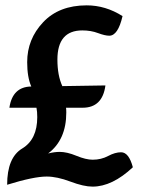

<svg xmlns="http://www.w3.org/2000/svg" viewBox="-20 -674 522 707"><path d="M320.8 13.2Q288.1 13.2 239 -5.4Q189.9 -23.9 151.9 -23.9Q104 -23.9 6.3 6.3Q6.3 -93.8 61.8 -127.2Q117.2 -160.6 117.2 -242.7Q117.2 -263.2 114.3 -277.3H14.6Q25.9 -354.5 95.2 -355.5Q80.1 -389.6 80.1 -445.3Q80.1 -529.8 138.7 -592Q197.3 -654.3 299.3 -654.3Q368.7 -654.3 431.2 -614.7Q414.6 -542.5 382.3 -542.5Q366.7 -542.5 340.8 -552.2Q314.9 -562 283.2 -562Q191.4 -562 191.4 -454.6Q191.4 -396.5 209.5 -356.9L368.2 -359.4Q357.4 -277.3 284.2 -277.3H223.1Q224.1 -272 224.1 -259.8Q224.1 -159.2 157.2 -108.9Q180.7 -114.7 199.7 -114.7Q226.6 -114.7 261.5 -100.3Q296.4 -85.9 321.3 -85.9Q352.5 -85.9 378.2 -99.6Q403.8 -113.3 425.8 -113.3Q454.6 -113.3 469.2 -58.1Q393.1 13.2 320.8 13.2Z"/></svg>

Font: ALMAS
Style: Bold
Weight: 700
Designer: ALMAS Font/ by Husham Jawad Kadhim, derived from the Bainsely font by/ Paul James MIller
Foundry: High-Logic / Made with FontCreator
Version: Version 1.411;September 19, 2021;FontCreator 14.0.0.2814 32-